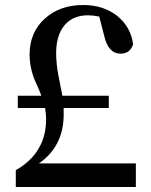

<svg xmlns="http://www.w3.org/2000/svg" viewBox="-20 -746 604 766"><path d="M522 -94V0H43V-67Q164 -136 164 -271Q164 -289 160 -315H51V-364H145L138 -382L130 -401Q119 -424 114 -438Q98 -483 98 -528Q98 -617 159 -672Q219 -726 312 -726Q392 -726 447 -683Q502 -639 511 -569Q499 -532 461 -532Q412 -532 396 -602L376 -680Q349 -685 331 -685Q272 -685 239 -647Q204 -607 204 -534Q204 -493 213 -445L221 -404L229 -364H414V-315H234V-282Q231 -160 135 -94Z"/></svg>

Font: `n[OS CN SemiBold
Style: <[WOS[P|ûg*[NI>           
Weight: 600
Designer: Ryoko NISHIZUKA ¬âXZm¬º[P (kana & ideographs); Frank Grie√ühammer (Latin, Greek & Cyrillic); Wenlong ZHANG _ e¬á¬ü¬ô (b
Foundry: Adobe Systems Incorporated
Version: Version 1.00 April 7, 2017, initial release